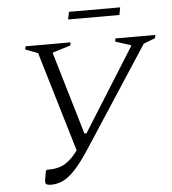

<svg xmlns="http://www.w3.org/2000/svg" viewBox="-56 -857 823 918"><g transform="rotate(-5 355.5 -398.0)"><path d="M345 -152Q304 -88 272 -53Q240 -18 212 -4Q184 10 154 10Q133 10 128 4Q123 -2 126 -19L133 -58L139 -63H146Q196 -63 228 -83.5Q260 -104 288 -143L145 -622L85 -645L88 -660H304L301 -645L216 -619L215 -615L332 -220H342L591 -617V-621L517 -645L519 -660H711L708 -645L652 -623ZM302 -770 309 -806H555L548 -770Z"/></g></svg>

Font: Spectral Light
Style: Italic
Weight: 300
Italic angle: -10°
Designer: Jean-Baptiste Levee
Foundry: Production Type
Version: Version 2.001